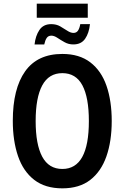

<svg xmlns="http://www.w3.org/2000/svg" viewBox="-20 -1020 681 1050"><path d="M181 -923V-1000H460V-923ZM169 -777Q174 -824 195.5 -856Q217 -888 260 -888Q288 -888 309 -876Q330 -864 348 -852Q366 -840 382 -840Q398 -840 406.5 -852.5Q415 -865 419 -888H472Q467 -839 445.5 -808Q424 -777 381 -777Q355 -777 333.5 -789Q312 -801 294 -813Q276 -825 261 -825Q244 -825 235.5 -812.5Q227 -800 222 -777ZM591 -358Q591 -248 562 -165Q533 -82 473.5 -36Q414 10 321 10Q227 10 167 -36.5Q107 -83 78.5 -166.5Q50 -250 50 -359Q50 -535 117.5 -630Q185 -725 321 -725Q414 -725 474 -679Q534 -633 562.5 -550.5Q591 -468 591 -358ZM175 -358Q175 -230 211 -163Q247 -96 321 -96Q466 -96 466 -358Q466 -487 430.5 -553.5Q395 -620 321 -620Q247 -620 211 -553Q175 -486 175 -358Z"/></svg>

Font: Noto Sans Condensed SemiBold
Style: Regular
Weight: 600
Width: 3
Designer: Monotype Design Team
Foundry: Monotype Imaging Inc.
Version: Version 2.013; ttfautohint (v1.8.4.7-5d5b)